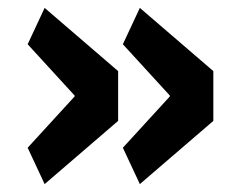

<svg xmlns="http://www.w3.org/2000/svg" viewBox="-20 -515 598 486"><path d="M50 -141 169 -271V-273L50 -403L93 -495L279 -335V-209L93 -49ZM291 -141 410 -271V-273L291 -403L334 -495L520 -335V-209L334 -49Z"/></svg>

Font: IBM Plex Sans
Style: Regular
Weight: 400
Designer: Mike Abbink, Paul van der Laan, Pieter van Rosmalen
Foundry: Bold Monday
Version: Version 3.201